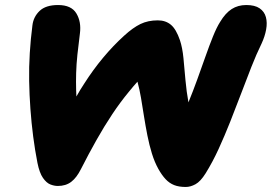

<svg xmlns="http://www.w3.org/2000/svg" viewBox="-20 -732 1081 764"><path d="M719 12Q692 12 673 4.5Q654 -3 639 -19Q624 -35 610 -60Q595 -87 584.5 -121Q574 -155 566.5 -193Q559 -231 553 -269Q547 -307 541 -343Q535 -378 527 -407Q510 -388 493 -367Q459 -326 427 -278Q395 -230 364 -175Q333 -120 302 -59Q285 -25 263.5 -8.5Q242 8 210 8Q196 8 180.5 2Q165 -4 151 -24Q137 -44 129 -84Q119 -135 112 -189Q105 -243 101 -298.5Q97 -354 96 -409.5Q95 -465 98.5 -521Q102 -577 109 -631Q113 -665 137.5 -688.5Q162 -712 211 -712Q264 -712 284 -678.5Q304 -645 298 -599Q292 -553 288 -514.5Q284 -476 283 -441.5Q282 -407 283 -372Q283 -360 284 -348Q299 -375 315 -399Q350 -454 390 -502Q430 -550 474 -590Q509 -622 539 -636.5Q569 -651 608 -651Q639 -651 660 -633.5Q681 -616 696 -572Q706 -542 710 -500.5Q714 -459 718 -413Q722 -368 730 -324Q730 -324 730 -325Q748 -369 765 -416Q782 -463 797.5 -507Q813 -551 827.5 -587Q842 -623 856 -645Q877 -680 902 -696Q927 -712 960 -712Q994 -712 1013 -699Q1032 -686 1038 -664Q1044 -642 1039 -614.5Q1034 -587 1021 -559Q1000 -516 980 -465Q960 -414 939 -358.5Q918 -303 896 -247.5Q874 -192 850 -139.5Q826 -87 798 -42Q778 -10 758 1Q738 12 719 12Z"/></svg>

Font: Shantell Sans Light ExtraBold
Style: Italic
Weight: 800
Italic angle: -11°
Version: Version 1.008;[ac192a2d6]